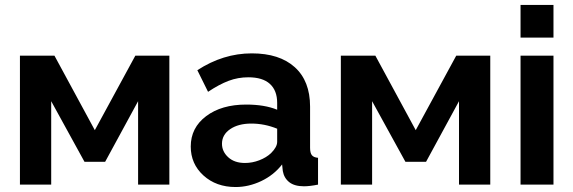

<svg xmlns="http://www.w3.org/2000/svg" viewBox="-20 -750 2329 780"><path d="M61 0V-523.9H201.2L365.2 -221.2L529.8 -523.9H668V0H541V-338.9L407.2 -92.8H323.2L188 -338.9V0Z M754.9 -154.8Q754.9 -231 817.4 -278.1Q879.9 -325.2 980 -325.2Q1055.2 -325.2 1106 -304.2V-332Q1106 -382.3 1076.4 -409.2Q1046.9 -436 988.8 -436Q946.8 -436 908.7 -421.6Q870.6 -407.2 825.2 -377L781.7 -464.8Q886.7 -533.2 1002.9 -533.2Q1115.2 -533.2 1177.5 -477.1Q1239.7 -420.9 1239.7 -316.9V-149.9Q1239.7 -128.4 1247.1 -119.4Q1254.4 -110.4 1272 -108.9V0Q1238.3 6.8 1214.8 6.8Q1176.3 6.8 1155 -10Q1133.8 -26.9 1128.9 -55.2L1126 -82Q1092.3 -38.6 1041.3 -14.4Q990.2 9.8 937 9.8Q858.4 9.8 806.6 -37.1Q754.9 -84 754.9 -154.8ZM1081.1 -127.9Q1106 -152.8 1106 -173.8V-227.1Q1054.7 -248 1001 -248Q948.2 -248 915 -225.3Q881.8 -202.6 881.8 -166Q881.8 -134.3 907.2 -111.1Q932.6 -87.9 975.1 -87.9Q1004.9 -87.9 1033.4 -98.9Q1062 -109.9 1081.1 -127.9Z M1364.7 0V-523.9H1504.9L1668.9 -221.2L1833.5 -523.9H1971.7V0H1844.7V-338.9L1710.9 -92.8H1627L1491.7 -338.9V0Z M2094.7 -597.2V-730H2228.5V-597.2ZM2094.7 0V-523.9H2228.5V0Z"/></svg>

Font: Rawline
Style: Bold
Weight: 700
Designer: Matt McInerney, Pablo Impallari, Rodrigo Fuenzalida
Foundry: Matt McInerney, Pablo Impallari, Rodrigo Fuenzalida
Version: Version 4.020;PS 004.020;hotconv 1.0.88;makeotf.lib2.5.64775